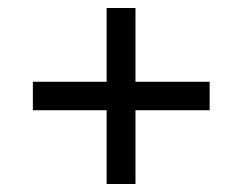

<svg xmlns="http://www.w3.org/2000/svg" viewBox="-20 -597 605 479"><path d="M246 -138V-322H62V-393H246V-577H318V-393H503V-322H318V-138Z"/></svg>

Font: Noto Serif Khmer
Style: Bold
Weight: 700
Version: Version 2.003